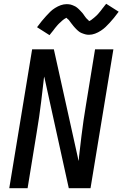

<svg xmlns="http://www.w3.org/2000/svg" viewBox="-20 -996 648 1016"><path d="M29 0 150 -735H265L396 -144Q397 -150 397.5 -155Q398 -160 398 -165L411 -276Q416 -317 422 -358.5Q428 -400 435 -441L483 -735H580L459 0H344L214 -591Q213 -585 212 -580Q211 -575 211 -570L198 -459Q193 -418 187 -376.5Q181 -335 174 -294L126 0ZM242 -810 176 -852Q189 -870 201 -884.5Q213 -899 224 -911Q235 -923 245.5 -933.5Q256 -944 271 -953.5Q286 -963 301.5 -968.5Q317 -974 333 -974Q338 -974 343 -973.5Q348 -973 353 -972Q358 -971 362.5 -969Q367 -967 372 -965Q377 -963 381 -960.5Q385 -958 388.5 -955Q392 -952 396 -948.5Q400 -945 403 -941.5Q406 -938 409.5 -934.5Q413 -931 416 -927.5Q419 -924 421 -921Q423 -918 426.5 -913Q430 -908 433.5 -903.5Q437 -899 440 -896Q443 -893 447 -890Q451 -887 450 -884Q451 -884 455.5 -886Q460 -888 463 -890.5Q466 -893 470.5 -896.5Q475 -900 477 -901.5Q479 -903 481 -905Q483 -907 485.5 -909Q488 -911 490.5 -913.5Q493 -916 495.5 -918.5Q498 -921 500.5 -924Q503 -927 505.5 -930Q508 -933 511 -936.5Q514 -940 516.5 -943.5Q519 -947 522 -951Q525 -955 528.5 -959Q532 -963 535 -967.5Q538 -972 542 -976L608 -934Q595 -916 583 -901.5Q571 -887 560 -875Q549 -863 538.5 -853Q528 -843 513.5 -833.5Q499 -824 483 -818Q467 -812 451 -812Q446 -812 441 -812.5Q436 -813 431 -814.5Q426 -816 421.5 -817.5Q417 -819 412 -821Q407 -823 403 -825.5Q399 -828 395.5 -831Q392 -834 388 -837.5Q384 -841 381 -844.5Q378 -848 374.5 -851.5Q371 -855 368 -859Q365 -863 363 -865.5Q361 -868 357 -873Q353 -878 350 -882.5Q347 -887 344 -890.5Q341 -894 337 -896.5Q333 -899 333 -902Q332 -902 328 -900Q324 -898 321 -896Q318 -894 313.5 -890.5Q309 -887 307 -885Q305 -883 303 -881Q301 -879 298.5 -877Q296 -875 293.5 -872.5Q291 -870 288.5 -867.5Q286 -865 283.5 -862Q281 -859 278.5 -856Q276 -853 273 -849.5Q270 -846 267.5 -842.5Q265 -839 262 -835Q259 -831 255.5 -827Q252 -823 249 -819Q246 -815 242 -810Z"/></svg>

Font: Iosevka Custom Medium Oblique
Style: Regular
Weight: 500
Italic angle: -9°
Designer: Belleve Invis
Foundry: Belleve Invis
Version: Version 27.0.1